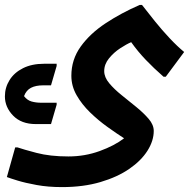

<svg xmlns="http://www.w3.org/2000/svg" viewBox="-58 -499 787 783"><path d="M195 264Q138 264 91.5 255.5Q45 247 14 237.5Q-17 228 -30 223L4 102H13Q36 110 91 124.5Q146 139 221 139Q288 139 348.5 117Q409 95 448 65Q417 45 380 18.5Q343 -8 309.5 -40.5Q276 -73 254.5 -110.5Q233 -148 233 -190Q233 -256 271 -309Q309 -362 372.5 -404Q436 -446 512 -479H521Q545 -448 574 -412Q603 -376 634 -343Q665 -310 693 -287L618 -186H609Q569 -221 536.5 -255Q504 -289 477 -327Q458 -319 432 -302Q406 -285 386.5 -261Q367 -237 367 -209Q367 -184 387.5 -159.5Q408 -135 438 -111Q468 -87 498 -62.5Q528 -38 548.5 -14Q569 10 569 35Q569 75 543.5 115.5Q518 156 469.5 189.5Q421 223 351.5 243.5Q282 264 195 264ZM-38 -106Q-38 -142 -19 -172.5Q0 -203 36 -221Q72 -239 122 -239H173V-230L150 -151H118Q88 -151 68.5 -141Q49 -131 40 -107Q53 -90 71 -85Q89 -80 111 -80H173V-72L150 7H88Q29 7 -4.5 -27.5Q-38 -62 -38 -106Z"/></svg>

Font: Kufam SemiBold
Style: Regular
Weight: 600
Designer: Wael Morcos, Artur Schmal
Foundry: Original Type
Version: Version 1.300; ttfautohint (v1.8.3)